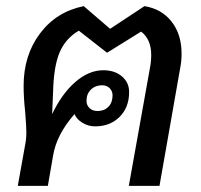

<svg xmlns="http://www.w3.org/2000/svg" viewBox="-20 -606 654 626"><path d="M572 -431Q572 -407 568 -387L500 0H400L469 -385Q473 -405 473 -427Q473 -478 440 -503L329 -434L237 -506Q194 -481 174.5 -435.5Q155 -390 153 -305L150 -234Q182 -301 226 -339Q270 -377 317 -377Q354 -377 377.5 -357Q401 -337 401 -306Q401 -256 370 -225Q339 -194 290 -194Q268 -194 249 -205.5Q230 -217 223 -234Q164 -167 153 -98L136 0H38L64 -145Q66 -161 66 -173Q66 -192 62 -242Q57 -287 57 -326Q57 -426 110.5 -497Q164 -568 253 -586L339 -512L451 -586Q507 -577 539.5 -535.5Q572 -494 572 -431ZM262 -277Q262 -263 272 -253.5Q282 -244 298 -244Q320 -244 333.5 -258Q347 -272 347 -295Q347 -309 337.5 -318.5Q328 -328 313 -328Q291 -328 276.5 -314Q262 -300 262 -277Z"/></svg>

Font: Sarabun Medium
Style: Italic
Weight: 500
Italic angle: -10°
Designer: Suppakit Chalermlarp | Katatrad Co.,Ltd.
Foundry: Cadson Demak Co.,Ltd.
Version: Version 1.000; ttfautohint (v1.6)